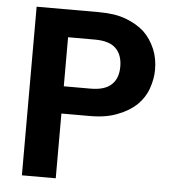

<svg xmlns="http://www.w3.org/2000/svg" viewBox="-51 -745 710 792"><g transform="rotate(5 304.0 -349.0)"><path d="M319.8 -380.9Q379.9 -380.9 407.2 -408.2Q434.1 -433.6 434.1 -481.9Q434.1 -530.3 407.2 -557.1Q380.4 -584 319.8 -584H209V-380.9ZM68.8 0V-698.2H326.2Q392.1 -698.2 436 -682.1Q483.9 -664.6 515.1 -636.2Q543.9 -608.9 562 -566.9Q578.1 -528.3 578.1 -481.9Q578.1 -443.8 564 -403.8Q551.3 -366.2 520 -335Q488.8 -305.2 440.9 -287.1Q394.5 -268.1 326.2 -268.1H209V0Z"/></g></svg>

Font: PoppinsZ SemiBold
Style: Regular
Weight: 600
Designer: Ninad Kale (Devanagari), Jonny Pinhorn (Latin)
Foundry: Indian Type Foundry
Version: Version 3.002;FEAKit 1.0